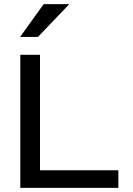

<svg xmlns="http://www.w3.org/2000/svg" viewBox="-20 -916 646 936"><path d="M175 -649V-86H557V0H79V-649ZM78 -736 193 -896H318L165 -736Z"/></svg>

Font: Syne Med Modified
Style: Regular
Weight: 500
Designer: Lucas Descroix
Foundry: Bonjour Monde
Version: Version 2.200